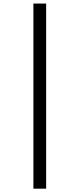

<svg xmlns="http://www.w3.org/2000/svg" viewBox="-20 -997 457 1103"><path d="M171.9 -976.6H245.1V86.9H171.9Z"/></svg>

Font: Armata
Style: Regular
Weight: 400
Designer: Viktoriya Grabowska
Foundry: Viktoriya Grabowska
Version: Version 1.002